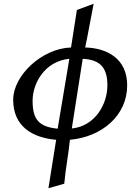

<svg xmlns="http://www.w3.org/2000/svg" viewBox="-20 -721 737 1019"><path d="M50 -192C50 -48 154 10 278 21L237 278L321 254C329 168 344 95 351 21C524 5 655 -110 655 -268C655 -407 552 -466 432 -469C447 -538 460 -616 477 -701L388 -668L357 -469C202 -464 50 -320 50 -192ZM153 -186C153 -279 217 -396 348 -409L286 -38C188 -48 153 -85 153 -186ZM361 -39 419 -409C511 -404 550 -363 550 -268C550 -169 486 -52 361 -39Z"/></svg>

Font: KpSans
Style: BoldItalic
Weight: 700
Italic angle: -11°
Version: Version 0.66